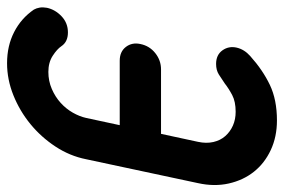

<svg xmlns="http://www.w3.org/2000/svg" viewBox="-148 -628 785 530"><g transform="rotate(90 244.0 -362.5)"><path d="M106 -140Q114 -128 132.5 -116Q151 -104 177 -104Q202 -104 224 -113.5Q246 -123 262.5 -138Q279 -153 289.5 -171.5Q300 -190 304 -208L324 -301H146Q121 -301 108 -318Q95 -335 100 -358Q105 -383 125 -399Q145 -415 170 -415H348L370 -517Q375 -540 370.5 -559.5Q366 -579 354 -592.5Q342 -606 325 -613.5Q308 -621 287 -621Q259 -621 241 -611.5Q223 -602 209 -591Q196 -582 184 -574.5Q172 -567 155 -567Q130 -567 117.5 -584.5Q105 -602 110 -624Q115 -645 133 -661Q172 -696 213 -715.5Q254 -735 311 -735Q356 -735 392.5 -718Q429 -701 452.5 -671.5Q476 -642 485 -602Q494 -562 484 -517L418 -208Q409 -163 383 -123.5Q357 -84 321 -54.5Q285 -25 241.5 -7.5Q198 10 153 10Q105 10 67 -9.5Q29 -29 5 -64Q1 -71 -0.5 -80Q-2 -89 0 -100Q5 -123 23.5 -140.5Q42 -158 68 -158Q94 -158 106 -140Z"/></g></svg>

Font: VDS
Style: Bold Italic
Weight: 700
Designer: artmaker
Foundry: artmaker
Version: Version 1.000 2009 initial release